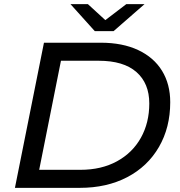

<svg xmlns="http://www.w3.org/2000/svg" viewBox="-20 -906 866 926"><path d="M192 -700H466Q571 -700 646.5 -664.5Q722 -629 761.5 -564.5Q801 -500 801 -413Q801 -291 746.5 -197Q692 -103 593.5 -51.5Q495 0 365 0H52ZM368 -87Q469 -87 544 -128Q619 -169 659.5 -241.5Q700 -314 700 -407Q700 -504 638 -558.5Q576 -613 456 -613H274L169 -87ZM677 -886 528 -756H437L320 -886H404L488 -809L589 -886Z"/></svg>

Font: Montserrat Alternates Medium
Style: Italic
Weight: 500
Italic angle: -11.3°
Designer: Julieta Ulanovsky
Foundry: Julieta Ulanovsky
Version: Version 7.200